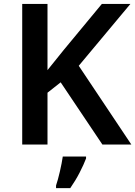

<svg xmlns="http://www.w3.org/2000/svg" viewBox="-20 -734 687 975"><path d="M379.9 -399.9 642.1 -713.9H497.1L304.2 -481C276.4 -446.3 248 -411.1 221.2 -377.9V-713.9H92.8V0H221.2V-263.2L288.1 -315.9L500 0H647ZM417 61H298.8C293 102.1 276.9 172.9 264.6 208V221.2H336.9C354 196.3 370.1 170.4 384.3 142.6C398.4 114.7 409.7 90.8 417 70.8Z"/></svg>

Font: Noto Reveo Sans
Style: Regular
Weight: 600
Designer: Monotype Design Team
Foundry: Monotype Imaging Inc.
Version: Version 2.007